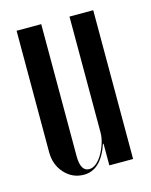

<svg xmlns="http://www.w3.org/2000/svg" viewBox="-84 -552 485 617"><g transform="rotate(-15 158.5 -243.5)"><path d="M204 -72Q177 8 120 8Q82 8 56 -20.5Q30 -49 30 -91V-495H112V-56Q112 -5 141 -5Q153 -5 164.5 -14.5Q176 -24 185 -39.5Q194 -55 200 -73.5Q206 -92 206 -110V-495H285V0H206V-72Z"/></g></svg>

Font: Moniqa SemBd Narrow Display
Style: Regular
Weight: 600
Width: 4
Designer: Rajesh Rajput
Foundry: Rajesh Rajput
Version: Version 1.000